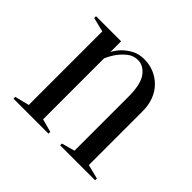

<svg xmlns="http://www.w3.org/2000/svg" viewBox="-121 -616 757 757"><g transform="rotate(45 257.5 -237.5)"><path d="M95 -25V-435L35 -450V-460H175V-400Q185 -420 202 -437Q216 -451 238 -463Q260 -475 290 -475Q320 -475 345.5 -464Q371 -453 390 -433.5Q409 -414 419.5 -386.5Q430 -359 430 -325V-25L490 -10V0H295V-10L350 -25V-325Q350 -396 327.5 -425.5Q305 -455 275 -455Q250 -455 232 -441Q214 -427 201 -410Q186 -390 175 -365V-25L230 -10V0H35V-10Z"/></g></svg>

Font: Oranienbaum
Style: Regular
Weight: 400
Designer: Oleg Pospelov and Jovanny Lemonad
Foundry: Oleg Pospelov and jovanny Lemonad
Version: Version 1.001; ttfautohint (v0.91) -l 8 -r 50 -G 200 -x 0 -w